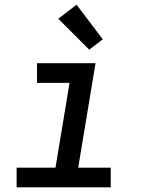

<svg xmlns="http://www.w3.org/2000/svg" viewBox="-20 -800 640 820"><path d="M51 0V-84H217L277 -446H138V-530H388L314 -84H453V0ZM361 -588 229 -720 307 -780 419 -632Z"/></svg>

Font: Iosevka Curly Slab MdExObl
Style: Regular
Weight: 500
Width: 7
Italic angle: -9°
Monospace: yes
Designer: Belleve Invis
Foundry: Belleve Invis
Version: Version 11.1.0; ttfautohint (v1.8.3)